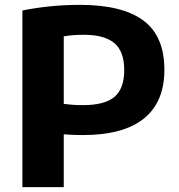

<svg xmlns="http://www.w3.org/2000/svg" viewBox="-20 -769 735 789"><path d="M72 0V-726Q127.5 -737 185.8 -743Q244 -749 309.5 -749Q482 -749 568.8 -685Q655.5 -621 655.5 -482Q655.5 -350 571.5 -282Q487.5 -214 320 -214Q299.5 -214 280.5 -214.8Q261.5 -215.5 242 -217V0ZM321.5 -337Q410 -337 450.2 -370.8Q490.5 -404.5 490.5 -481Q490.5 -557.5 450 -591.8Q409.5 -626 325 -626Q300.5 -626 281 -624.5Q261.5 -623 242 -619.5V-342Q262 -339.5 280.5 -338.2Q299 -337 321.5 -337Z"/></svg>

Font: Encode Sans SC SemiExpanded
Style: Bold
Weight: 700
Width: 6
Designer: Multiple Designers
Foundry: Impallari Type
Version: Version 3.002